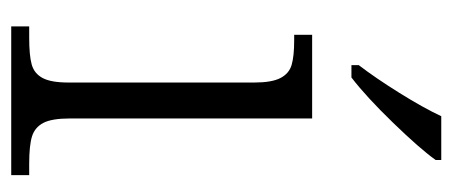

<svg xmlns="http://www.w3.org/2000/svg" viewBox="-252 -554 806 342"><g transform="rotate(90 151.0 -383.0)"><path d="M27 -32H47Q79 -32 95 -36.5Q111 -41 119 -56Q127 -71 127 -102V-433Q127 -464 119 -479.5Q111 -495 95.5 -499.5Q80 -504 52 -504H42V-536H191V-105Q191 -72 199 -57Q207 -42 223 -37Q239 -32 272 -32H292V0H27ZM96 -619Q119 -649 145.5 -691.5Q172 -734 187 -766H265V-756Q245 -728 198.5 -680Q152 -632 118 -606H96Z"/></g></svg>

Font: Noto Serif Light
Style: Regular
Weight: 300
Designer: Monotype Design Team
Foundry: Monotype Imaging Inc.
Version: Version 1.001